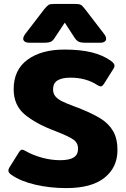

<svg xmlns="http://www.w3.org/2000/svg" viewBox="-20 -949 645 984"><path d="M99 -750Q99 -762 111 -777L207 -902Q221 -919 229 -924Q237 -929 261 -929H362Q386 -929 394.5 -924Q403 -919 416 -902L512 -777Q524 -762 524 -750Q524 -741 516 -735.5Q508 -730 493 -730H418Q394 -730 383 -735.5Q372 -741 362 -756L312 -833L261 -756Q252 -741 241 -735.5Q230 -730 206 -730H131Q116 -730 107.5 -735.5Q99 -741 99 -750ZM40 -52Q23 -63 23 -75Q23 -83 29 -92L78 -170Q86 -182 94 -182Q99 -182 111 -175Q148 -154 195 -141Q242 -128 288 -128Q335 -128 357.5 -142Q380 -156 380 -187Q380 -217 355.5 -234Q331 -251 264 -277Q163 -315 106.5 -362.5Q50 -410 50 -492Q50 -591 121 -643Q192 -695 310 -695Q392 -695 450.5 -680.5Q509 -666 550 -636Q567 -623 567 -612Q567 -605 561 -596L512 -518Q503 -506 496 -506Q491 -506 479 -513Q421 -551 341 -551Q298 -551 275 -537Q252 -523 252 -491Q252 -469 264 -455Q276 -441 296.5 -430.5Q317 -420 360 -404L379 -397Q453 -368 495.5 -341.5Q538 -315 560 -276.5Q582 -238 582 -180Q582 -91 515.5 -38Q449 15 320 15Q236 15 161 -2.5Q86 -20 40 -52Z"/></svg>

Font: Mitr SemiBold
Style: Regular
Weight: 600
Designer: Thanarat Vachiruckul
Foundry: Cadson Demak
Version: Version 1.003